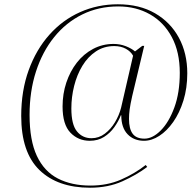

<svg xmlns="http://www.w3.org/2000/svg" viewBox="-20 -734 901 896"><path d="M400 142Q249 142 164 59.5Q79 -23 79 -193Q79 -311 114 -407Q149 -503 210.5 -572Q272 -641 354 -677.5Q436 -714 530 -714Q631 -714 703.5 -672Q776 -630 815 -557.5Q854 -485 854 -392Q854 -323 836 -265Q818 -207 788.5 -165Q759 -123 723.5 -100Q688 -77 652 -77Q605 -77 575.5 -107.5Q546 -138 546 -196H544Q533 -168 513.5 -140.5Q494 -113 465.5 -95Q437 -77 399 -77Q345 -77 308.5 -115Q272 -153 272 -237Q272 -296 289.5 -348.5Q307 -401 338.5 -441.5Q370 -482 414 -505.5Q458 -529 510 -529Q540 -529 567 -518.5Q594 -508 610 -494L644 -520H653L597 -286Q588 -246 585 -223Q582 -200 582 -179Q582 -133 599 -110Q616 -87 654 -87Q692 -87 730 -125Q768 -163 793.5 -232Q819 -301 819 -394Q819 -491 782 -560.5Q745 -630 680 -667Q615 -704 532 -704Q440 -704 364 -666.5Q288 -629 233 -561Q178 -493 148 -400.5Q118 -308 118 -198Q118 -79 152 -6.5Q186 66 250 99Q314 132 402 132Q481 132 545 104Q609 76 660 36L667 45Q618 82 551.5 112Q485 142 400 142ZM407 -89Q441 -89 469 -110Q497 -131 516.5 -163.5Q536 -196 545 -231L601 -474Q590 -494 567 -506.5Q544 -519 513 -519Q465 -519 427.5 -494Q390 -469 364.5 -427Q339 -385 326 -333Q313 -281 313 -228Q313 -153 339 -121Q365 -89 407 -89Z"/></svg>

Font: Noto Serif Display ExtraLight
Style: Italic
Weight: 200
Italic angle: -12°
Designer: Monotype Design Team
Foundry: Monotype Imaging Inc.
Version: Version 2.009